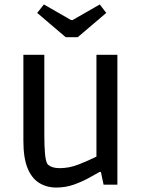

<svg xmlns="http://www.w3.org/2000/svg" viewBox="-20 -829 645 862"><path d="M233 13Q189 13 155.5 -8Q122 -29 103.5 -74.5Q85 -120 85 -197V-583H179V-225Q179 -172 182 -139.5Q185 -107 192 -94Q200 -84 214.5 -79Q229 -74 248 -74Q291 -74 334 -91Q377 -108 413 -126V-583H507V0H445L433 -57H427Q411 -48 380.5 -31Q350 -14 312.5 -0.5Q275 13 233 13ZM275 -662 147 -771 177 -809 299 -739H306L428 -809L457 -771L329 -662Z"/></svg>

Font: Ruda Medium
Style: Regular
Weight: 500
Version: Version 2.001